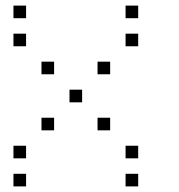

<svg xmlns="http://www.w3.org/2000/svg" viewBox="-20 -693 640 685"><path d="M29 -673Q28 -673 28 -673Q28 -673 28 -672V-629Q28 -628 28 -628Q28 -628 29 -628H72Q73 -628 73 -628Q73 -628 73 -629V-672Q73 -673 73 -673Q73 -673 72 -673ZM429 -673Q428 -673 428 -673Q428 -673 428 -672V-629Q428 -628 428 -628Q428 -628 429 -628H472Q473 -628 473 -628Q473 -628 473 -629V-672Q473 -673 473 -673Q473 -673 472 -673ZM29 -573Q28 -573 28 -573Q28 -573 28 -572V-529Q28 -528 28 -528Q28 -528 29 -528H72Q73 -528 73 -528Q73 -528 73 -529V-572Q73 -573 73 -573Q73 -573 72 -573ZM429 -573Q428 -573 428 -573Q428 -573 428 -572V-529Q428 -528 428 -528Q428 -528 429 -528H472Q473 -528 473 -528Q473 -528 473 -529V-572Q473 -573 473 -573Q473 -573 472 -573ZM129 -473Q128 -473 128 -473Q128 -473 128 -472V-429Q128 -428 128 -428Q128 -428 129 -428H172Q173 -428 173 -428Q173 -428 173 -429V-472Q173 -473 173 -473Q173 -473 172 -473ZM329 -473Q328 -473 328 -473Q328 -473 328 -472V-429Q328 -428 328 -428Q328 -428 329 -428H372Q373 -428 373 -428Q373 -428 373 -429V-472Q373 -473 373 -473Q373 -473 372 -473ZM229 -373Q228 -373 228 -373Q228 -373 228 -372V-329Q228 -328 228 -328Q228 -328 229 -328H272Q273 -328 273 -328Q273 -328 273 -329V-372Q273 -373 273 -373Q273 -373 272 -373ZM129 -273Q128 -273 128 -273Q128 -273 128 -272V-229Q128 -228 128 -228Q128 -228 129 -228H172Q173 -228 173 -228Q173 -228 173 -229V-272Q173 -273 173 -273Q173 -273 172 -273ZM329 -273Q328 -273 328 -273Q328 -273 328 -272V-229Q328 -228 328 -228Q328 -228 329 -228H372Q373 -228 373 -228Q373 -228 373 -229V-272Q373 -273 373 -273Q373 -273 372 -273ZM29 -173Q28 -173 28 -173Q28 -173 28 -172V-129Q28 -128 28 -128Q28 -128 29 -128H72Q73 -128 73 -128Q73 -128 73 -129V-172Q73 -173 73 -173Q73 -173 72 -173ZM429 -173Q428 -173 428 -173Q428 -173 428 -172V-129Q428 -128 428 -128Q428 -128 429 -128H472Q473 -128 473 -128Q473 -128 473 -129V-172Q473 -173 473 -173Q473 -173 472 -173ZM29 -73Q28 -73 28 -73Q28 -73 28 -72V-29Q28 -28 28 -28Q28 -28 29 -28H72Q73 -28 73 -28Q73 -28 73 -29V-72Q73 -73 73 -73Q73 -73 72 -73ZM429 -73Q428 -73 428 -73Q428 -73 428 -72V-29Q428 -28 428 -28Q428 -28 429 -28H472Q473 -28 473 -28Q473 -28 473 -29V-72Q473 -73 473 -73Q473 -73 472 -73Z"/></svg>

Font: Doto Light
Style: Regular
Weight: 300
Monospace: yes
Version: Version 1.000